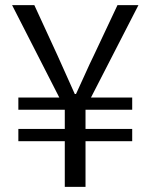

<svg xmlns="http://www.w3.org/2000/svg" viewBox="-20 -731 589 751"><path d="M233.4 0V-178.7H51.8V-226.6H233.4V-301.8H51.8V-349.6H211.9L27.3 -710.9H114.3L205.1 -513.7Q220.7 -478.5 272.5 -363.3H277.3Q287.1 -383.8 310.1 -435.1Q333 -486.3 346.7 -513.7L439.5 -710.9H521.5L335.9 -349.6H497.1V-301.8H314.5V-226.6H497.1V-178.7H314.5V0Z"/></svg>

Font: Gen Shin Gothic Normal
Style: Regular
Weight: 300
Designer: [Source Han Sans]
Ryoko NISHIZUKA  (kana & ideographs); Paul D. Hunt (Latin, Greek & Cyrillic); Wenlong ZHANG  (bopomofo
Version: Version 1.002.20150607